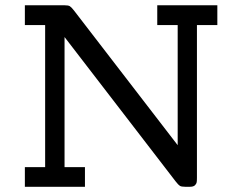

<svg xmlns="http://www.w3.org/2000/svg" viewBox="-20 -715 929 735"><path d="M75.2 0V-75.2H152.8V-619.1H75.2V-694.8H227.1Q241.2 -694.8 247.1 -691.4Q252.9 -688 263.2 -674.8L660.2 -159.2V-619.1H582V-694.8H812V-619.1H733.9V-34.2Q733.9 -22.9 732.9 -17.1Q731.9 -11.2 726.1 -5.6Q720.2 0 707 0H689Q674.8 0 668.9 -3.4Q663.1 -6.8 652.8 -20L227.1 -573.2V-75.2H305.2V0Z"/></svg>

Font: CMU Concrete
Style: Bold
Weight: 700
Version: Version 0.7.0